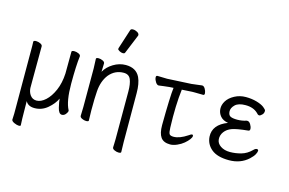

<svg xmlns="http://www.w3.org/2000/svg" viewBox="-113 -1031 2225 1479"><g transform="rotate(15 1000.0 -291.5)"><path d="M138 173Q138 180 123.5 180Q109 180 87.5 170.5Q66 161 64 149V147Q67 98 66 60Q66 -405 65 -440L64 -474Q65 -484 85 -484Q101 -484 118.5 -476Q136 -468 136 -456Q135 -388 135 -193V-123Q137 -92 153 -69Q172 -42 205 -42Q240 -42 276 -74.5Q312 -107 337.5 -165.5Q363 -224 367 -301Q368 -318 368 -475Q368 -485 390 -485Q406 -485 423 -477.5Q440 -470 440 -458Q430 -383 430 -237Q430 -97 464 -34L465 -29Q465 -19 452.5 -3Q440 13 422 13Q397 13 386 -34Q375 -81 374 -103Q354 -59 308.5 -20.5Q263 18 205 18Q153 18 134 -19L135 68Q135 119 138 173Z M919 181Q903 181 886 173Q869 165 869 153Q870 145 870 125.5Q870 106 871 86V-293Q871 -353 856.5 -388Q842 -423 800 -423Q731 -423 685 -368Q642 -313 637 -229Q633 -184 633 -79Q633 -56 635 2Q635 11 615 11Q599 11 582 3Q565 -5 565 -17Q565 -44 567 -88V-395Q564 -458 564 -471Q564 -481 584 -481Q600 -481 617 -473Q634 -465 634 -453L632 -386Q655 -428 702 -456.5Q749 -485 800 -485Q883 -485 914 -421Q936 -374 936 -297Q936 71 937 92Q939 137 939 172Q939 181 919 181ZM770 -576Q767 -567 753.5 -567Q740 -567 725.5 -575Q711 -583 711 -589.5Q711 -596 712 -597L762 -752Q765 -764 782.5 -764Q800 -764 816.5 -754.5Q833 -745 833 -732Q833 -729 832 -727Z M1287 18Q1234 18 1211.5 -13.5Q1189 -45 1189 -110Q1191 -343 1200 -410L1167 -408Q1149 -407 1122.5 -403Q1096 -399 1085 -398H1084Q1071 -398 1059.5 -415.5Q1048 -433 1046 -450Q1044 -467 1057 -467L1134 -465L1325 -475Q1346 -477 1370.5 -480.5Q1395 -484 1407 -485H1409Q1422 -485 1432.5 -467.5Q1443 -450 1444.5 -433.5Q1446 -417 1434 -417L1369 -418Q1359 -418 1349 -418Q1339 -418 1331 -417L1265 -413Q1249 -285 1255 -108Q1256 -69 1263.5 -57.5Q1271 -46 1297 -46Q1344 -46 1406 -87Q1423 -100 1432 -100Q1440 -100 1440 -89Q1440 -79 1427.5 -62Q1415 -45 1393 -26.5Q1371 -8 1341 5Q1311 18 1287 18Z M1910 -39Q1848 18 1755.5 18Q1663 18 1616 -20.5Q1569 -59 1565 -119Q1560 -214 1675 -258Q1634 -265 1613 -289.5Q1592 -314 1590 -346.5Q1588 -379 1607.5 -410.5Q1627 -442 1668 -464Q1709 -486 1757 -486Q1805 -486 1844.5 -474.5Q1884 -463 1904.5 -447Q1925 -431 1926 -422Q1927 -402 1913.5 -389Q1900 -376 1892.5 -376Q1885 -376 1880 -380L1870 -390Q1834 -425 1771 -425Q1714 -425 1688 -399.5Q1662 -374 1663.5 -346Q1665 -318 1682 -309Q1699 -300 1736.5 -300Q1774 -300 1811 -312H1815Q1830 -312 1841.5 -293.5Q1853 -275 1854 -258.5Q1855 -242 1841 -241Q1750 -232 1713.5 -218.5Q1677 -205 1657 -178Q1637 -151 1639 -118.5Q1641 -86 1671.5 -65.5Q1702 -45 1746.5 -45Q1791 -45 1835.5 -57.5Q1880 -70 1916 -106Q1930 -121 1942 -121Q1954 -121 1954.5 -110.5Q1955 -100 1945 -81Q1935 -62 1910 -39Z"/></g></svg>

Font: LXGW WenKai Mono Lite
Style: Regular
Weight: 400
Monospace: yes
Designer: LXGW / Fontworks Inc.
Foundry: LXGW / Fontworks Inc.
Version: Version 1.520; June 14, 2025